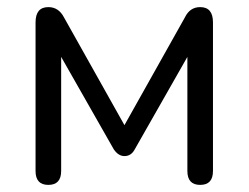

<svg xmlns="http://www.w3.org/2000/svg" viewBox="-20 -513 699 540"><path d="M80 -32V-450Q80 -493 116 -493Q145 -493 160 -464L330 -161L500 -464Q514 -493 543 -493Q579 -493 579 -450V-32Q579 7 543 7Q507 7 507 -32V-353L359 -93Q349 -74 330 -74Q313 -74 300 -93L152 -353V-32Q152 7 116 7Q80 7 80 -32Z"/></svg>

Font: Nunito
Style: Regular
Weight: 400
Designer: Vernon Adams
Foundry: Vernon Adams
Version: Version 3.602